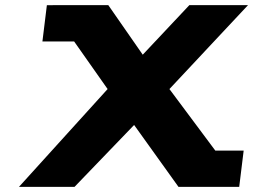

<svg xmlns="http://www.w3.org/2000/svg" viewBox="-20 -723 996 741"><path d="M920.4 -141.9H810.9L633.9 -379.3L937.1 -703.1H710.7L530.9 -511.9L398 -703.1H183.6L183.6 -703H160.9L143.7 -563H266.1L395.3 -379.3L53.3 -1.9H267.7L497.6 -240.7L668.8 -1.9H670.7H895.2H903.2Z"/></svg>

Font: Hussar
Style: BdSuprExtOblOne
Weight: 700
Foundry: Cannot Into Space Fonts
Version: Version 2.00